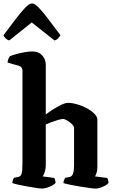

<svg xmlns="http://www.w3.org/2000/svg" viewBox="-43 -1100 668 1120"><path d="M203 0Q193 0 169.5 -3.5Q146 -7 117.5 -12Q89 -17 64.5 -22.5Q40 -28 29 -32Q29 -40 32 -49Q35 -58 38 -63L60 -67Q77 -69 82.5 -85Q88 -101 88 -146V-688Q88 -697 83.5 -704.5Q79 -712 70 -715L1 -735Q2 -748 6.5 -758Q11 -768 15 -772Q26 -777 49 -783.5Q72 -790 98.5 -795Q125 -800 146 -800Q181 -800 202.5 -777.5Q224 -755 224 -721V-432Q242 -446 266 -461.5Q290 -477 314 -488.5Q338 -500 355 -500Q378 -500 407.5 -491.5Q437 -483 463.5 -468.5Q490 -454 507.5 -436.5Q525 -419 525 -402V-127Q525 -105 520 -90.5Q515 -76 511 -71L583 -62Q585 -57 587.5 -49.5Q590 -42 590 -33Q581 -21 556.5 -10.5Q532 0 515 0Q505 0 479 -3.5Q453 -7 422.5 -12Q392 -17 365.5 -22.5Q339 -28 327 -32Q327 -40 330.5 -49Q334 -58 337 -63L360 -67Q375 -69 382 -84Q389 -99 389 -146V-353Q389 -364 376.5 -376Q364 -388 349 -397Q334 -406 325 -406Q315 -406 294.5 -400Q274 -394 254 -386.5Q234 -379 224 -374V-135Q224 -114 218 -96.5Q212 -79 206 -71L274 -62Q276 -58 278.5 -50Q281 -42 281 -33Q276 -26 261.5 -18Q247 -10 231 -5Q215 0 203 0ZM11 -864Q-1 -867 -10 -876Q-19 -885 -23 -894Q16 -946 48 -988Q80 -1030 104 -1055Q128 -1080 144 -1080Q159 -1080 183.5 -1055Q208 -1030 239.5 -987.5Q271 -945 310 -894Q306 -888 297 -877.5Q288 -867 275 -864L142 -969Z"/></svg>

Font: Texturina
Style: Bold
Weight: 700
Designer: Guillermo Torres Carreño
Foundry: Omnibus-Type
Version: Version 1.002; ttfautohint (v1.8.3)